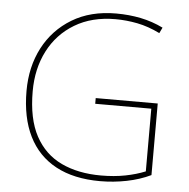

<svg xmlns="http://www.w3.org/2000/svg" viewBox="-52 -778 825 839"><g transform="rotate(5 360.0 -358.0)"><path d="M367 -350H639V-36Q591 -13 533.5 -1.5Q476 10 417 10Q302 10 223 -32.5Q144 -75 103.5 -156.5Q63 -238 63 -355Q63 -461 106.5 -544.5Q150 -628 231 -677Q312 -726 424 -726Q481 -726 532.5 -715.5Q584 -705 631 -682L619 -657Q568 -682 519.5 -691.5Q471 -701 423 -701Q320 -701 245 -656Q170 -611 130 -533Q90 -455 90 -356Q90 -235 130.5 -160Q171 -85 245 -50Q319 -15 419 -15Q477 -15 525.5 -24.5Q574 -34 613 -50V-325H367Z"/></g></svg>

Font: Noto Sans Thai Thin
Style: Regular
Weight: 250
Designer: Monotype Design Team
Foundry: Monotype Imaging Inc.
Version: Version 2.001